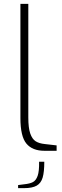

<svg xmlns="http://www.w3.org/2000/svg" viewBox="-20 -783 323 997"><path d="M86 -170V-763H127V-173Q127 -119 137 -90Q147 -61 165 -49.5Q183 -38 213 -35L274 -28V0H211Q148 0 117 -37.5Q86 -75 86 -170ZM74 178 105 174Q135 171 151 162.5Q167 154 175.5 130Q184 106 183 57H210Q210 110 201.5 139Q193 168 170.5 181Q148 194 104 194H74Z"/></svg>

Font: Exo ExtraLight
Style: Regular
Weight: 275
Designer: Natanael Gama
Foundry: Natanael Gama
Version: Version 1.500; ttfautohint (v1.6)